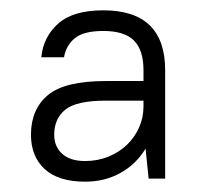

<svg xmlns="http://www.w3.org/2000/svg" viewBox="-20 -726 390 372"><path d="M145 -374Q93 -374 66.5 -398.5Q40 -423 40 -465Q40 -514 72.5 -541.5Q105 -569 185 -569H258V-590Q258 -629 239.5 -647.5Q221 -666 180 -666Q142 -666 125 -652Q108 -638 104 -615H60Q64 -655 93 -680.5Q122 -706 180 -706Q300 -706 300 -590V-380H268L262 -438Q244 -408 213.5 -391Q183 -374 145 -374ZM145 -414Q169 -414 190 -422.5Q211 -431 226 -445.5Q241 -460 249.5 -479Q258 -498 258 -520V-531H185Q128 -531 106.5 -513.5Q85 -496 85 -465Q85 -442 100.5 -428Q116 -414 145 -414Z"/></svg>

Font: PT Root UI Web Light
Style: Regular
Weight: 300
Designer: Vitaly Kuzmin
Foundry: ParaType Ltd.
Version: Version 1.000W